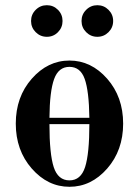

<svg xmlns="http://www.w3.org/2000/svg" viewBox="-20 -698 528 730"><path d="M100.8 -398.7Q161.6 -467.8 244.1 -467.8Q326.7 -467.8 387.5 -398.7Q448.2 -329.6 448.2 -228Q448.2 -126.5 387.5 -57.1Q326.7 12.2 244.1 12.2Q161.6 12.2 100.8 -57.1Q40 -126.5 40 -228Q40 -329.6 100.8 -398.7ZM244.1 -12.2Q287.1 -12.2 303.5 -62.7Q319.8 -113.3 319.8 -226.1H168Q168 -112.8 184.3 -62.5Q200.7 -12.2 244.1 -12.2ZM168 -250H319.8Q318.4 -352.1 302 -397.9Q285.6 -443.8 244.1 -443.8Q202.6 -443.8 185.8 -397.5Q168.9 -351.1 168 -250ZM307.6 -660.6Q325.2 -678.2 350.1 -678.2Q375 -678.2 392.6 -660.6Q410.2 -643.1 410.2 -618.2Q410.2 -593.3 392.6 -575.7Q375 -558.1 350.1 -558.1Q325.2 -558.1 307.6 -575.7Q290 -593.3 290 -618.2Q290 -643.1 307.6 -660.6ZM115.7 -660.6Q133.3 -678.2 158.2 -678.2Q183.1 -678.2 200.4 -660.6Q217.8 -643.1 217.8 -618.2Q217.8 -593.3 200.4 -575.7Q183.1 -558.1 158.2 -558.1Q133.3 -558.1 115.7 -575.7Q98.1 -593.3 98.1 -618.2Q98.1 -643.1 115.7 -660.6Z"/></svg>

Font: Flanker Steampunk
Style: Bold
Weight: 700
Designer: Alexey Kryukov, Leonardo Di Lena
Foundry: Alexey Kryukov, Leonardo Di Lena
Version: 1.210